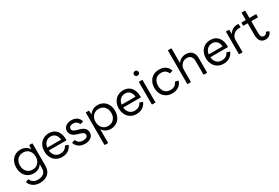

<svg xmlns="http://www.w3.org/2000/svg" viewBox="101 -2102 5360 3683"><g transform="rotate(-30 2781.0 -261.0)"><path d="M67 87Q66 85 66 81Q66 75 73 74L121 56Q123 55 126 55Q132 55 135 61Q156 106 194.5 130Q233 154 294 154Q368 154 416.5 117.5Q465 81 465 0V-86Q437 -41 388.5 -15.5Q340 10 283 10Q211 10 156 -23.5Q101 -57 71.5 -116.5Q42 -176 42 -253Q42 -329 71.5 -388.5Q101 -448 156 -481.5Q211 -515 283 -515Q343 -515 392.5 -488Q442 -461 469 -414L472 -495Q472 -505 483 -505H535Q545 -505 545 -495V-8Q545 109 476 168.5Q407 228 296 228Q214 228 154.5 191.5Q95 155 67 87ZM472 -253Q472 -308 450 -351Q428 -394 388.5 -417.5Q349 -441 298 -441Q247 -441 207.5 -417.5Q168 -394 146 -351Q124 -308 124 -253Q124 -168 172.5 -116Q221 -64 298 -64Q375 -64 423.5 -116Q472 -168 472 -253Z M665 -253Q665 -329 695.5 -388.5Q726 -448 782 -481.5Q838 -515 912 -515Q1022 -515 1082.5 -439.5Q1143 -364 1141 -238Q1141 -227 1130 -227H748Q756 -151 799.5 -107Q843 -63 912 -63Q1016 -63 1059 -148Q1063 -156 1073 -153L1123 -135Q1128 -133 1129.5 -129.5Q1131 -126 1129 -122Q1097 -56 1041.5 -23Q986 10 912 10Q837 10 781 -24Q725 -58 695 -117.5Q665 -177 665 -253ZM749 -290H1056Q1051 -360 1012.5 -401.5Q974 -443 912 -443Q847 -443 803 -402Q759 -361 749 -290Z M1211 -124 1210 -128Q1210 -134 1218 -137L1270 -151Q1272 -152 1275 -152Q1282 -152 1283 -145Q1302 -102 1335 -82.5Q1368 -63 1419 -63Q1465 -63 1492.5 -80.5Q1520 -98 1520 -132Q1520 -161 1497 -178.5Q1474 -196 1421 -211L1391 -219Q1309 -242 1271.5 -280.5Q1234 -319 1234 -375Q1234 -436 1282.5 -475.5Q1331 -515 1410 -515Q1477 -515 1525 -484.5Q1573 -454 1595 -393Q1596 -391 1596 -388Q1596 -385 1594 -383Q1592 -381 1589 -380L1537 -364Q1535 -363 1532 -363Q1527 -363 1523 -370Q1490 -443 1409 -443Q1367 -443 1341.5 -425Q1316 -407 1316 -375Q1316 -346 1339.5 -328Q1363 -310 1420 -295L1448 -288Q1530 -267 1566.5 -229.5Q1603 -192 1603 -134Q1603 -69 1552.5 -29.5Q1502 10 1422 10Q1342 10 1288.5 -23.5Q1235 -57 1211 -124Z M1737 218Q1726 218 1726 207V-495Q1726 -505 1737 -505H1788Q1799 -505 1799 -495L1803 -414Q1831 -461 1880 -488Q1929 -515 1988 -515Q2061 -515 2115.5 -481.5Q2170 -448 2200 -388.5Q2230 -329 2230 -253Q2230 -176 2200.5 -116.5Q2171 -57 2116 -23.5Q2061 10 1988 10Q1931 10 1882.5 -16Q1834 -42 1806 -87V207Q1806 218 1796 218ZM2147 -253Q2147 -308 2125 -351Q2103 -394 2063.5 -417.5Q2024 -441 1973 -441Q1922 -441 1882.5 -417.5Q1843 -394 1821 -351Q1799 -308 1799 -253Q1799 -168 1847.5 -116Q1896 -64 1973 -64Q2050 -64 2098.5 -116Q2147 -168 2147 -253Z M2313 -253Q2313 -329 2343.5 -388.5Q2374 -448 2430 -481.5Q2486 -515 2560 -515Q2670 -515 2730.5 -439.5Q2791 -364 2789 -238Q2789 -227 2778 -227H2396Q2404 -151 2447.5 -107Q2491 -63 2560 -63Q2664 -63 2707 -148Q2711 -156 2721 -153L2771 -135Q2776 -133 2777.5 -129.5Q2779 -126 2777 -122Q2745 -56 2689.5 -23Q2634 10 2560 10Q2485 10 2429 -24Q2373 -58 2343 -117.5Q2313 -177 2313 -253ZM2397 -290H2704Q2699 -360 2660.5 -401.5Q2622 -443 2560 -443Q2495 -443 2451 -402Q2407 -361 2397 -290Z M2888 -670Q2888 -692 2903 -706.5Q2918 -721 2941 -721Q2964 -721 2979 -706.5Q2994 -692 2994 -670Q2994 -648 2979 -633.5Q2964 -619 2941 -619Q2918 -619 2903 -633.5Q2888 -648 2888 -670ZM2912 0Q2901 0 2901 -11V-495Q2901 -505 2912 -505H2971Q2981 -505 2981 -495V-11Q2981 0 2971 0Z M3101 -253Q3101 -330 3132 -389.5Q3163 -449 3220 -482Q3277 -515 3352 -515Q3431 -515 3485.5 -480.5Q3540 -446 3566 -377L3567 -373Q3567 -367 3559 -364L3509 -349L3505 -348Q3499 -348 3496 -356Q3457 -441 3356 -441Q3272 -441 3227.5 -387Q3183 -333 3183 -253Q3183 -172 3227.5 -118Q3272 -64 3356 -64Q3459 -64 3499 -154Q3503 -163 3512 -160L3566 -146Q3577 -143 3572 -133Q3545 -62 3488.5 -26Q3432 10 3352 10Q3276 10 3219.5 -23.5Q3163 -57 3132 -116.5Q3101 -176 3101 -253Z M3697 0Q3686 0 3686 -11V-740Q3686 -750 3697 -750H3756Q3766 -750 3766 -740V-420Q3794 -466 3842.5 -490.5Q3891 -515 3944 -515Q4029 -515 4077 -465.5Q4125 -416 4125 -328V-11Q4125 0 4115 0H4056Q4045 0 4045 -11V-295Q4045 -368 4015 -404.5Q3985 -441 3923 -441Q3885 -441 3849 -421.5Q3813 -402 3789.5 -363Q3766 -324 3766 -267V-11Q3766 0 3756 0Z M4242 -253Q4242 -329 4272.5 -388.5Q4303 -448 4359 -481.5Q4415 -515 4489 -515Q4599 -515 4659.5 -439.5Q4720 -364 4718 -238Q4718 -227 4707 -227H4325Q4333 -151 4376.5 -107Q4420 -63 4489 -63Q4593 -63 4636 -148Q4640 -156 4650 -153L4700 -135Q4705 -133 4706.5 -129.5Q4708 -126 4706 -122Q4674 -56 4618.5 -23Q4563 10 4489 10Q4414 10 4358 -24Q4302 -58 4272 -117.5Q4242 -177 4242 -253ZM4326 -290H4633Q4628 -360 4589.5 -401.5Q4551 -443 4489 -443Q4424 -443 4380 -402Q4336 -361 4326 -290Z M4841 0Q4830 0 4830 -11V-495Q4830 -505 4841 -505H4892Q4903 -505 4903 -495L4907 -408Q4935 -457 4980.5 -484.5Q5026 -512 5079 -512Q5099 -512 5106 -510Q5115 -509 5115 -499V-441Q5115 -431 5106 -431Q5100 -431 5089.5 -432.5Q5079 -434 5070 -434Q5029 -434 4992 -413Q4955 -392 4932.5 -355Q4910 -318 4910 -274V-11Q4910 0 4900 0Z M5272 -175V-433H5183Q5173 -433 5173 -443V-495Q5173 -505 5183 -505H5272V-660Q5272 -670 5282 -670H5341Q5352 -670 5352 -660V-505H5492Q5502 -505 5502 -495V-443Q5502 -433 5492 -433H5352V-173Q5352 -116 5369.5 -90Q5387 -64 5425 -64Q5468 -64 5490 -110Q5495 -120 5504 -115L5549 -96Q5559 -91 5553 -79Q5509 10 5418 10Q5348 10 5310 -35.5Q5272 -81 5272 -175Z"/></g></svg>

Font: LINE Seed Sans TH
Style: Regular
Weight: 400
Designer: Dalton Maag Ltd | Thai characters by Cadson Demak Co.,Ltd.
Foundry: Dalton Maag Ltd
Version: Version 1.002